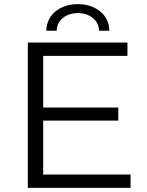

<svg xmlns="http://www.w3.org/2000/svg" viewBox="-20 -905 709 925"><path d="M609 -64V0H114V-700H594V-636H188V-387H550V-324H188V-64ZM507 -757H457Q456 -795 427 -818.5Q398 -842 355 -842Q312 -842 283 -818.5Q254 -795 253 -757H203Q205 -816 248 -850.5Q291 -885 355 -885Q419 -885 462 -850.5Q505 -816 507 -757Z"/></svg>

Font: APTA Sans Regular
Style: Regular
Weight: 400
Version: Version 7.200